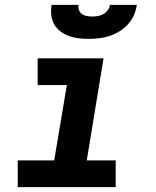

<svg xmlns="http://www.w3.org/2000/svg" viewBox="-20 -770 640 790"><path d="M53 0V-110H203L255 -420H135V-530H406L337 -110H456V0ZM345 -610Q324 -610 303 -612.5Q282 -615 263 -622Q244 -629 228.5 -641Q213 -653 203 -670Q193 -687 191 -708Q189 -729 192 -750H303Q301 -739 305 -728.5Q309 -718 317.5 -712Q326 -706 337.5 -704Q349 -702 360 -702Q371 -702 383 -704Q395 -706 405.5 -712Q416 -718 423.5 -728Q431 -738 432 -750H543Q540 -728 531 -707.5Q522 -687 506.5 -670Q491 -653 471.5 -641Q452 -629 430.5 -622Q409 -615 387.5 -612.5Q366 -610 345 -610Z"/></svg>

Font: Iosevka Slab XBdExObl
Style: Regular
Weight: 800
Width: 7
Italic angle: -9°
Monospace: yes
Designer: Belleve Invis
Foundry: Belleve Invis
Version: Version 11.1.0; ttfautohint (v1.8.3)